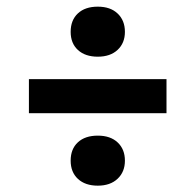

<svg xmlns="http://www.w3.org/2000/svg" viewBox="-20 -676 602 591"><path d="M69 -327.5V-432.5H492.5V-327.5ZM281 -104.5Q242.5 -104.5 220 -125.2Q197.5 -146 197.5 -181.5Q197.5 -217.5 219.8 -238Q242 -258.5 281 -258.5Q320 -258.5 342.2 -237.5Q364.5 -216.5 364.5 -181.5Q364.5 -147 342 -125.8Q319.5 -104.5 281 -104.5ZM281 -501.5Q242.5 -501.5 220 -522Q197.5 -542.5 197.5 -578Q197.5 -614 219.8 -634.8Q242 -655.5 281 -655.5Q320 -655.5 342.2 -634.2Q364.5 -613 364.5 -578Q364.5 -543.5 342 -522.5Q319.5 -501.5 281 -501.5Z"/></svg>

Font: Encode Sans SC SemiExpanded SemiBold
Style: Regular
Weight: 600
Width: 6
Designer: Multiple Designers
Foundry: Impallari Type
Version: Version 3.002